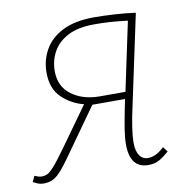

<svg xmlns="http://www.w3.org/2000/svg" viewBox="-82 -612 680 689"><g transform="rotate(-10 257.5 -268.0)"><path d="M25 10Q10 10 -0.5 5Q-11 0 -15 -2L-5 -23Q2 -20 8 -18Q14 -16 21 -16Q32 -16 41.5 -20.5Q51 -25 67.5 -43.5Q84 -62 114 -104L215 -245Q170 -256 136 -288.5Q102 -321 102 -380Q102 -425 123.5 -463Q145 -501 190 -523.5Q235 -546 304 -546Q337 -546 379 -543.5Q421 -541 455 -536L383 -198Q376 -167 371 -134.5Q366 -102 366 -77Q366 -48 377 -31.5Q388 -15 408 -15Q437 -15 467 -44L481 -26Q463 -10 446 0Q429 10 405 10Q338 10 338 -77Q338 -101 343 -132Q348 -163 355 -198L363 -238H244L116 -58Q85 -15 66.5 -2.5Q48 10 25 10ZM276 -263H369L422 -513Q381 -518 354.5 -519.5Q328 -521 301 -521Q241 -521 204 -501.5Q167 -482 149.5 -450Q132 -418 132 -380Q132 -324 173 -293.5Q214 -263 276 -263Z"/></g></svg>

Font: Noto Serif Thin
Style: Italic
Weight: 100
Italic angle: -12°
Designer: Monotype Design Team
Foundry: Monotype Imaging Inc.
Version: Version 2.014; ttfautohint (v1.8.4.7-5d5b)